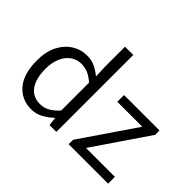

<svg xmlns="http://www.w3.org/2000/svg" viewBox="-142 -980 1259 1259"><g transform="rotate(45 487.5 -350.0)"><path d="M248 12.2Q157.7 12.2 102.8 -52.7Q47.9 -117.7 47.9 -242.2Q47.9 -323.2 76.9 -380.1Q106 -437 153.8 -467Q201.7 -497.1 258.8 -497.1Q301.8 -497.1 332.8 -482.2Q363.8 -467.3 396.5 -440.9L393.1 -524.4V-713.4H469.7V0H406.2L399.9 -58.1H397Q368.2 -29.8 330.1 -8.8Q292 12.2 248 12.2ZM264.6 -52.7Q299.3 -52.7 330.6 -69.8Q361.8 -86.9 393.1 -121.6V-379.9Q360.8 -408.7 331.3 -420.7Q301.8 -432.6 271.5 -432.6Q230 -432.6 197 -409.4Q164.1 -386.2 145.3 -343.5Q126.5 -300.8 126.5 -243.2Q126.5 -152.8 161.9 -102.8Q197.3 -52.7 264.6 -52.7ZM584 0V-41L844.2 -422.4H612.8V-484.9H941.4V-444.3L681.6 -63H949.7V0Z"/></g></svg>

Font: Varta Light
Style: Regular
Weight: 400
Version: Version 1.004